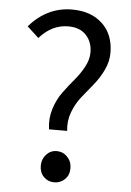

<svg xmlns="http://www.w3.org/2000/svg" viewBox="-54 -803 583 856"><g transform="rotate(5 237.0 -375.0)"><path d="M177.7 -220.7Q170.9 -268.6 184.6 -312Q198.2 -355.5 222.2 -388.2Q246.1 -420.9 271 -450.2Q295.9 -479.5 314 -512.7Q332 -545.9 332 -578.1Q332 -625 303.7 -655.3Q275.4 -685.5 223.6 -685.5Q150.4 -685.5 94.7 -622.1L43 -669.9Q123 -761.7 234.4 -761.7Q319.3 -761.7 370.1 -713.9Q420.9 -666 420.9 -584Q420.9 -543.9 402.3 -505.9Q383.8 -467.8 358.4 -437Q333 -406.2 308.1 -375Q283.2 -343.8 268.6 -304.2Q253.9 -264.6 258.8 -220.7ZM220.7 12.7Q193.4 12.7 174.3 -6.3Q155.3 -25.4 155.3 -55.7Q155.3 -85.9 174.3 -106.4Q193.4 -127 220.7 -127Q249 -127 268.6 -106.4Q288.1 -85.9 288.1 -55.7Q288.1 -25.4 268.6 -6.3Q249 12.7 220.7 12.7Z"/></g></svg>

Font: GenYoGothic TW TTF Regular
Style: Regular
Weight: 400
Version: Version 1.300